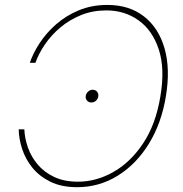

<svg xmlns="http://www.w3.org/2000/svg" viewBox="-20 -757 748 786"><path d="M295.9 9.3Q231.9 9.3 186.5 -12.9Q141.1 -35.2 112.5 -70.6Q84 -106 70.6 -147.5Q57.1 -189 56.6 -227.5H79.6Q81.1 -190.4 94.5 -152.6Q107.9 -114.7 134.5 -83.3Q161.1 -51.8 202.1 -32.5Q243.2 -13.2 299.3 -13.2Q374 -13.2 444.3 -53Q514.6 -92.8 566.4 -170.9Q618.2 -249 636.7 -363.3Q655.8 -476.6 629.9 -554.9Q604 -633.3 547.1 -673.8Q490.2 -714.4 415.5 -714.4Q358.9 -714.4 311.5 -695.1Q264.2 -675.8 227.1 -644.5Q189.9 -613.3 164.1 -575.4Q138.2 -537.6 125 -500H102.1Q115.2 -539.1 142.3 -580.6Q169.4 -622.1 209.7 -657.5Q250 -692.9 302.7 -714.8Q355.5 -736.8 419.4 -736.8Q509.3 -736.8 569.3 -689.9Q629.4 -643.1 653.6 -559.1Q677.7 -475.1 659.2 -363.3Q641.1 -252 589.1 -168Q537.1 -84 461.4 -37.4Q385.7 9.3 295.9 9.3ZM354 -337.4Q342.8 -337.4 335.9 -345.7Q329.1 -354 331.1 -365.2Q333 -375.5 341.3 -382.6Q349.6 -389.6 359.4 -389.6Q370.6 -389.6 377.4 -381.6Q384.3 -373.5 382.3 -362.3Q380.9 -351.6 372.6 -344.5Q364.3 -337.4 354 -337.4Z"/></svg>

Font: Inter 18pt Thin
Style: Italic
Weight: 250
Italic angle: -9.3988°
Version: Version 4.001;git-66647c0bb